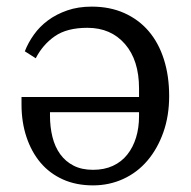

<svg xmlns="http://www.w3.org/2000/svg" viewBox="-20 -548 576 580"><path d="M261 12Q210 12 170 -6Q130 -24 102.5 -56.5Q75 -89 60 -134Q45 -179 45 -232V-255H400V-281Q400 -366 357.5 -415Q315 -464 244 -464Q182 -464 145.5 -438.5Q109 -413 88 -372L55 -393Q65 -419 82.5 -443.5Q100 -468 125 -486.5Q150 -505 183 -516.5Q216 -528 257 -528Q312 -528 355.5 -508.5Q399 -489 429 -454Q459 -419 475 -369Q491 -319 491 -258Q491 -198 473.5 -148.5Q456 -99 425.5 -63Q395 -27 352.5 -7.5Q310 12 261 12ZM261 -35Q295 -35 321 -47Q347 -59 364.5 -81Q382 -103 391 -132.5Q400 -162 400 -197V-209H131V-199Q131 -164 138.5 -134Q146 -104 162 -82Q178 -60 202.5 -47.5Q227 -35 261 -35Z"/></svg>

Font: IBM Plex Serif
Style: Regular
Weight: 400
Designer: Mike Abbink, Paul van der Laan, Pieter van Rosmalen
Foundry: Bold Monday
Version: Version 2.6